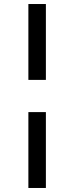

<svg xmlns="http://www.w3.org/2000/svg" viewBox="-20 -787 369 954"><path d="M121 -767H208V-390H121ZM121 -230H208V147H121Z"/></svg>

Font: Roboto Serif Medium
Style: Italic
Weight: 500
Italic angle: -10°
Designer: Greg Gazdowicz
Foundry: Commercial Type
Version: Version 1.008